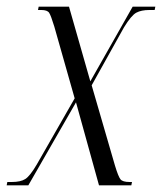

<svg xmlns="http://www.w3.org/2000/svg" viewBox="-41 -556 486 576"><path d="M-21 0 -19 -10H-6Q21 -10 35 -19Q49 -28 69 -62L183 -261L122 -476Q112 -509 106.5 -517.5Q101 -526 83 -526H73L75 -536H166L230 -312L357 -536H425L423 -526H407Q383 -526 368 -518Q353 -510 331 -474L234 -300L304 -59Q314 -26 320.5 -18Q327 -10 348 -10H355L353 0H256L187 -249L44 0Z"/></svg>

Font: Noto Serif Display ExtraCondensed Light
Style: Italic
Weight: 300
Width: 2
Italic angle: -12°
Designer: Monotype Design Team
Foundry: Monotype Imaging Inc.
Version: Version 2.009